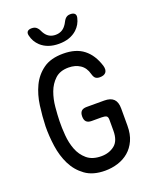

<svg xmlns="http://www.w3.org/2000/svg" viewBox="-172 -1049 943 1159"><g transform="rotate(-20 300.0 -470.0)"><path d="M428 -270Q428 -290 418 -295Q408 -300 388 -300H325Q302 -300 291 -311Q280 -322 280 -345Q280 -368 291 -379Q302 -390 325 -390H438Q479 -390 498.5 -370.5Q518 -351 518 -310V-200Q518 -145 500 -105.5Q482 -66 452 -40.5Q422 -15 382.5 -2.5Q343 10 300 10Q222 10 173 -25.5Q124 -61 97 -115.5Q70 -170 60.5 -236.5Q51 -303 52 -365Q54 -429 63 -495.5Q72 -562 98 -616.5Q124 -671 172.5 -706Q221 -741 301 -741Q342 -741 374.5 -731.5Q407 -722 432 -702.5Q457 -683 475 -655Q493 -627 505 -589Q513 -561 501.5 -546Q490 -531 462 -531Q445 -531 435 -538.5Q425 -546 419 -568Q408 -610 377 -630.5Q346 -651 303 -651Q248 -651 216 -621Q184 -591 168 -547.5Q152 -504 147.5 -454.5Q143 -405 142 -365Q141 -324 145 -274Q149 -224 165.5 -181Q182 -138 216 -109Q250 -80 308 -80Q358 -80 393 -107.5Q428 -135 428 -200ZM144 -915Q140 -932 148 -941Q156 -950 175 -950Q186 -950 194 -947Q202 -944 207 -939Q217 -930 222 -918Q227 -906 235 -895Q258 -863 299 -863Q340 -863 364 -895Q372 -905 377.5 -916.5Q383 -928 391 -937Q397 -943 404.5 -946.5Q412 -950 424 -950Q443 -950 451.5 -941Q460 -932 456 -915Q447 -874 416 -845Q372 -805 300 -805Q228 -805 184 -845Q153 -874 144 -915Z"/></g></svg>

Font: Maple Mono
Style: Regular
Weight: 400
Monospace: yes
Designer: subframe7536
Version: Version 7.300